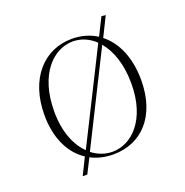

<svg xmlns="http://www.w3.org/2000/svg" viewBox="-115 -667 796 828"><g transform="rotate(-20 283.0 -252.5)"><path d="M438 -563 398 -483C365 -504 327 -515 284 -515C155 -515 61 -412 61 -246C61 -138 101 -60 164 -19L126 58H147L181 -9C211 7 246 15 284 15C413 15 505 -80 505 -246C505 -349 470 -427 413 -472L457 -561ZM284 3C252 3 219 -8 191 -30L399 -446C435 -403 460 -337 460 -246C460 -80 372 3 284 3ZM106 -246C106 -417 195 -503 284 -503C320 -503 356 -489 386 -460L177 -43C135 -84 106 -152 106 -246Z"/></g></svg>

Font: Sprat Condensed Thin
Style: Regular
Weight: 100
Width: 3
Designer: Ethan Nakache
Foundry: Collletttivo
Version: Version 2.000;Glyphs 3.2 (3217)